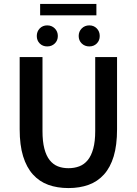

<svg xmlns="http://www.w3.org/2000/svg" viewBox="-20 -944 695 976"><path d="M328 12Q271 12 225.5 -4.5Q180 -21 147.5 -57Q115 -93 97.5 -149.5Q80 -206 80 -287V-654H196V-278Q196 -225 205.5 -188.5Q215 -152 232.5 -130Q250 -108 274 -98.5Q298 -89 328 -89Q358 -89 383 -98.5Q408 -108 426 -130Q444 -152 454 -188.5Q464 -225 464 -278V-654H575V-287Q575 -206 558 -149.5Q541 -93 508.5 -57Q476 -21 430.5 -4.5Q385 12 328 12ZM220 -708Q197 -708 182 -723Q167 -738 167 -761Q167 -784 182 -799.5Q197 -815 220 -815Q243 -815 258.5 -799.5Q274 -784 274 -761Q274 -738 258.5 -723Q243 -708 220 -708ZM184 -866V-924H470V-866ZM434 -708Q411 -708 395.5 -723Q380 -738 380 -761Q380 -784 395.5 -799.5Q411 -815 434 -815Q457 -815 472 -799.5Q487 -784 487 -761Q487 -738 472 -723Q457 -708 434 -708Z"/></svg>

Font: CV Source Sans Light
Style: Bold
Weight: 600
Designer: Paul D. Hunt
Foundry: Adobe Systems Incorporated
Version: Version 3.001